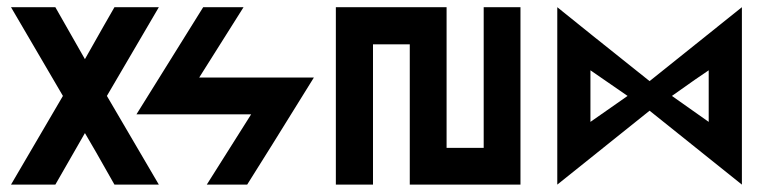

<svg xmlns="http://www.w3.org/2000/svg" viewBox="-20 -500 2080 520"><path d="M410.2 -480.5Q379.9 -480.5 290 -480.5Q269.5 -445.3 210 -339.8Q190.4 -375 129.9 -480.5Q99.6 -480.5 9.8 -480.5Q44.9 -419.9 150.4 -240.2Q115.2 -179.7 9.8 0Q40 0 129.9 0Q150.4 -35.2 210 -139.6Q230.5 -105.5 290 0Q320.3 0 410.2 0Q375 -59.6 269.5 -240.2Q304.7 -299.8 410.2 -480.5Z M530.3 -480.5Q484.4 -407.2 349.6 -190.4Q427.7 -190.4 660.2 -190.4Q629.9 -142.6 540 0Q567.4 0 649.4 0Q695.3 -72.3 830.1 -290Q752 -290 519.5 -290Q549.8 -337.9 639.6 -480.5Q612.3 -480.5 530.3 -480.5Z M990.2 0Q964.8 0 889.6 0Q889.6 -120.1 889.6 -480.5Q964.8 -480.5 1189.5 -480.5Q1189.5 -384.8 1189.5 -99.6Q1214.8 -99.6 1290 -99.6Q1290 -195.3 1290 -480.5Q1314.5 -480.5 1389.6 -480.5Q1389.6 -360.4 1389.6 0Q1314.5 0 1089.8 0Q1089.8 -94.7 1089.8 -379.9Q1064.5 -379.9 990.2 -379.9Q990.2 -285.2 990.2 0Z M1739.3 -280.3Q1801.8 -330.1 1989.3 -480.5Q1989.3 -360.4 1989.3 0Q1926.8 -49.8 1739.3 -200.2Q1676.8 -150.4 1489.3 0Q1489.3 -120.1 1489.3 -480.5Q1551.8 -429.7 1739.3 -280.3ZM1579.1 -309.6Q1579.1 -275.4 1579.1 -169.9Q1604.5 -187.5 1679.7 -240.2Q1654.3 -257.8 1579.1 -309.6ZM1799.8 -240.2Q1824.2 -222.7 1899.4 -169.9Q1899.4 -205.1 1899.4 -309.6Q1874 -293 1799.8 -240.2Z"/></svg>

Font: Alibu-Mazigh Belqasem 1
Style: Bold
Weight: 400
Designer: Mazigh Mubarik Belqasem
Version: Version 1.0